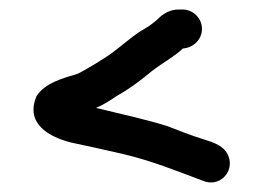

<svg xmlns="http://www.w3.org/2000/svg" viewBox="-20 -452 553 404"><path d="M364 -432H356C339.3 -432 324 -424.7 310 -410C297.6 -399.4 291.1 -395.2 275 -386C247.6 -367.8 227.1 -347 200 -330L181 -318C171 -312 154.8 -302.4 144 -297C108.7 -286.4 75.1 -277.1 57 -250C31.7 -191 85.1 -163.2 130 -152C166.3 -144.2 199.2 -137.2 236.5 -128.5C298.6 -114 351.1 -92.6 406 -72C442 -56.2 473.9 -91 460.5 -124C452 -144.9 430.4 -152.1 408 -159C383.5 -166.4 355.2 -177.7 331 -187C285.5 -201.2 230.9 -212.8 182 -225C196.3 -230.7 212.5 -240.9 224 -249L244 -261C264.1 -273.8 280.2 -286.6 299 -302C321.1 -319.2 344.9 -331.6 365 -350C386.1 -351.3 405 -368.5 405 -391C405 -413.5 386.5 -432 364 -432Z"/></svg>

Font: HoneyBee
Style: Bd
Weight: 700
Foundry: Cannot Into Space Fonts
Version: Version 0.89